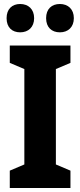

<svg xmlns="http://www.w3.org/2000/svg" viewBox="-20 -942 403 962"><path d="M13 -851C13 -804 41 -780 81 -780C122 -780 151 -806 151 -851C151 -896 122 -922 81 -922C41 -922 13 -897 13 -851ZM211 -851C211 -805 239 -780 280 -780C321 -780 350 -806 350 -851C350 -896 321 -922 280 -922C239 -922 211 -897 211 -851ZM333 0V-87L260 -118V-596L333 -627V-714H29V-627L102 -596V-118L29 -87V0Z"/></svg>

Font: Noto Sans Khmer UI Condensed ExtraBold
Style: Regular
Weight: 800
Width: 3
Designer: Danh Hong and the Monotype Design Team
Foundry: Monotype Imaging Inc.
Version: Version 2.002